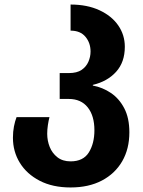

<svg xmlns="http://www.w3.org/2000/svg" viewBox="-20 -576 632 846"><path d="M291 250Q212 250 155 220.5Q98 191 67.5 141.5Q37 92 37 31Q37 4 41.5 -19Q46 -42 53 -60H198Q194 -45 191 -25Q188 -5 188 13Q188 44 199 71.5Q210 99 233 117Q256 135 291 135Q347 135 371.5 95.5Q396 56 396 -2Q396 -66 366.5 -103Q337 -140 283 -140H243V-254H283Q319 -254 339.5 -268Q360 -282 369.5 -304Q379 -326 379 -349Q379 -387 356.5 -414Q334 -441 291 -441V-556Q364 -556 418 -531Q472 -506 501 -464Q530 -422 530 -370Q530 -302 491.5 -259.5Q453 -217 389 -202V-199Q432 -191 468.5 -166.5Q505 -142 527.5 -99Q550 -56 550 7Q550 80 518.5 134.5Q487 189 429 219.5Q371 250 291 250Z"/></svg>

Font: Noto Sans Georgian Bold
Style: Regular
Weight: 700
Designer: Monotype Design Team, Akaki Razmadze
Foundry: Google LLC
Version: Version 2.005; ttfautohint (v1.8.4.7-5d5b)